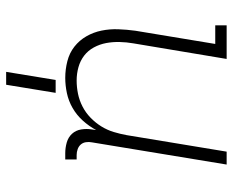

<svg xmlns="http://www.w3.org/2000/svg" viewBox="-88 -482 775 640"><g transform="rotate(90 300.0 -162.5)"><path d="M240 8Q212 8 184.5 1Q157 -6 136 -22.5Q115 -39 101.5 -62.5Q88 -86 82.5 -113Q77 -140 78 -168.5Q79 -197 83 -226L127 -492H65V-530H177L125 -219Q121 -196 120.5 -173Q120 -150 124 -128.5Q128 -107 138.5 -87.5Q149 -68 166 -55Q183 -42 204.5 -36Q226 -30 249 -30Q271 -30 293 -34.5Q315 -39 335.5 -49.5Q356 -60 373 -76.5Q390 -93 402 -112.5Q414 -132 420.5 -153.5Q427 -175 431 -197L486 -530H529L455 -81Q453 -71 454.5 -61Q456 -51 462 -44Q468 -37 477.5 -33.5Q487 -30 497 -30H512V8H491Q473 8 455.5 3Q438 -2 426.5 -14.5Q415 -27 412 -45Q409 -63 412 -81L414 -95Q401 -71 382.5 -50.5Q364 -30 340.5 -16.5Q317 -3 291 2.5Q265 8 240 8ZM220 205 247 40H290L263 205Z"/></g></svg>

Font: Iosevka Curly Slab XLtEx
Style: Italic
Weight: 200
Width: 7
Italic angle: -9°
Monospace: yes
Designer: Belleve Invis
Foundry: Belleve Invis
Version: Version 11.1.0; ttfautohint (v1.8.3)